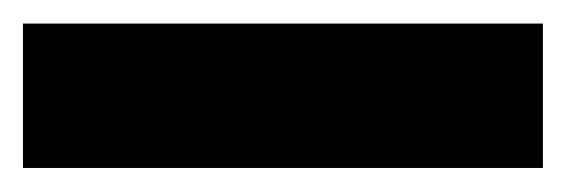

<svg xmlns="http://www.w3.org/2000/svg" viewBox="-20 -20 482 163"><path d="M440.9 0V122.6H-0.5V0Z"/></svg>

Font: Vazirmatn RD UI Black
Style: Regular
Weight: 900
Designer: Saber Rastikerdar
Foundry: Saber Rastikerdar
Version: Version 33.003